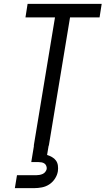

<svg xmlns="http://www.w3.org/2000/svg" viewBox="-20 -755 547 995"><path d="M155 0 265 -665H112L123 -735H507L496 -665H343L233 0ZM57 220 68 153H168Q176 153 184.5 151.5Q193 150 201 146.5Q209 143 214.5 136Q220 129 222 121Q223 113 220 105Q217 97 210.5 92.5Q204 88 196 86.5Q188 85 180 85H142L156 0H232L224 48Q237 52 249.5 59Q262 66 270 77Q278 88 280 102.5Q282 117 280 132Q277 152 265 170.5Q253 189 235.5 200.5Q218 212 197.5 216Q177 220 157 220Z"/></svg>

Font: Iosevka Curly
Style: Italic
Weight: 400
Italic angle: -9°
Monospace: yes
Designer: Belleve Invis
Foundry: Belleve Invis
Version: Version 22.1.2; ttfautohint (v1.8.4)